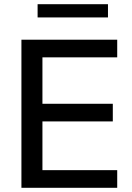

<svg xmlns="http://www.w3.org/2000/svg" viewBox="-20 -894 629 914"><path d="M82 0V-705H538V-621H182V-400H517V-316H182V-84H538V0ZM159 -811V-874H494V-811Z"/></svg>

Font: Nunito Sans 12pt ExtraLight SemiBold
Style: Regular
Weight: 600
Version: Version 3.101;gftools[0.9.27]